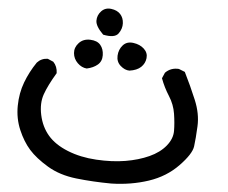

<svg xmlns="http://www.w3.org/2000/svg" viewBox="-20 -158 540 454"><path d="M243 276Q200 272 160.5 264Q121 256 93.5 236Q66 216 51.5 196.5Q37 177 28 149.5Q19 122 22 92Q25 62 37 37Q49 12 67 -10Q78 -20 93 -19L106 -12Q115 -1 114 15Q93 44 83.5 65Q74 86 77.5 114Q81 142 96 163Q111 184 140.5 199Q170 214 207.5 219.5Q245 225 276.5 222.5Q308 220 333.5 211Q359 202 374.5 186Q390 170 391.5 151.5Q393 133 391.5 111Q390 89 379.5 69Q369 49 363 27L370 14Q384 2 403 5L417 12Q430 45 440.5 78Q451 111 447 140.5Q443 170 439 188Q435 206 404.5 232.5Q374 259 332 269Q290 279 243 276ZM286 9Q275 8 265.5 -2Q256 -12 258 -26.5Q260 -41 270 -50.5Q280 -60 295.5 -56.5Q311 -53 320 -43Q329 -33 326.5 -20.5Q324 -8 314 0Q304 8 286 9ZM185 4Q173 2 164 -8.5Q155 -19 155 -32.5Q155 -46 166 -56Q177 -66 193.5 -64Q210 -62 217 -52Q224 -42 223 -27.5Q222 -13 211.5 -5.5Q201 2 185 4ZM224 -76Q207 -96 208 -109Q209 -122 219 -131Q229 -140 243 -137Q257 -134 264 -125Q271 -116 270.5 -103Q270 -90 260.5 -79Q251 -68 224 -76Z"/></svg>

Font: NaniFont Regular
Style: Regular
Weight: 400
Designer: Nanigashitei
Version: Version 1.036